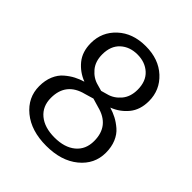

<svg xmlns="http://www.w3.org/2000/svg" viewBox="-188 -788 926 926"><g transform="rotate(45 275.0 -325.0)"><path d="M47.5 -165Q47.5 -204.2 60.4 -235Q73.3 -265.8 95.8 -285Q118.3 -304.2 140 -315.4Q161.7 -326.7 186.7 -334.2Q139.2 -352.5 107.9 -390.8Q76.7 -429.2 76.7 -488.3Q76.7 -563.3 131.7 -614.2Q186.7 -665 275 -665Q363.3 -665 418.3 -614.2Q473.3 -563.3 473.3 -488.3Q473.3 -429.2 442.1 -390.8Q410.8 -352.5 363.3 -334.2Q388.3 -326.7 410 -315.4Q431.7 -304.2 454.2 -285Q476.7 -265.8 489.6 -235Q502.5 -204.2 502.5 -165Q502.5 -87.5 440 -36.2Q377.5 15 275 15Q172.5 15 110 -36.2Q47.5 -87.5 47.5 -165ZM422.5 -165Q422.5 -268.3 320 -294.2Q312.5 -296.7 296.2 -301.2Q280 -305.8 275 -307.5Q270 -305.8 253.8 -301.2Q237.5 -296.7 230 -294.2Q127.5 -268.3 127.5 -165Q127.5 -107.5 167.1 -74.6Q206.7 -41.7 275 -41.7Q343.3 -41.7 382.9 -74.6Q422.5 -107.5 422.5 -165ZM154.2 -488.3Q154.2 -440 180.4 -409.2Q206.7 -378.3 242.5 -369.2Q245.8 -368.3 275 -360Q304.2 -368.3 307.5 -369.2Q343.3 -378.3 369.6 -409.2Q395.8 -440 395.8 -488.3Q395.8 -545.8 361.7 -577.1Q327.5 -608.3 275 -608.3Q222.5 -608.3 188.3 -577.1Q154.2 -545.8 154.2 -488.3Z"/></g></svg>

Font: Boon
Style: Regular
Weight: 400
Designer: Sungsit Sawaiwan
Foundry: FontUni
Version: Version 3.0